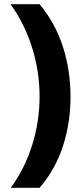

<svg xmlns="http://www.w3.org/2000/svg" viewBox="-20 -978 395 912"><path d="M315 -518Q315 -395 279 -284Q243 -173 168 -86H31Q98 -177 133 -289.5Q168 -402 168 -519Q168 -638 132.5 -751.5Q97 -865 30 -958H168Q243 -868 279 -755.5Q315 -643 315 -518Z"/></svg>

Font: Noto Sans Khmer UI ExtraBold
Style: Regular
Weight: 800
Designer: Danh Hong and the Monotype Design Team
Foundry: Monotype Imaging Inc.
Version: Version 2.002; ttfautohint (v1.8.4.7-5d5b)